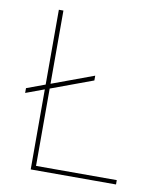

<svg xmlns="http://www.w3.org/2000/svg" viewBox="-80 -764 695 829"><g transform="rotate(10 267.5 -350.0)"><path d="M30 -321 111 -351V0H485V-19H131V-358L315 -426V-447L131 -379V-700H111V-372L30 -342Z"/></g></svg>

Font: Fixel Display Thin
Style: Regular
Weight: 100
Designer: AlfaBravo + MacPaw
Foundry: Kyrylo Tkachov, Marchela Mozhyna, Serhii Makarenko, Maria Weinstein, Zakhar Kryvoshyya
Version: Version 1.211